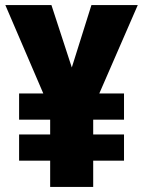

<svg xmlns="http://www.w3.org/2000/svg" viewBox="-20 -827 562 754"><path d="M262 -562 339 -807H521L370 -460H467V-357H346V-299H467V-196H346V-93H177V-196H55V-299H177V-357H55V-460H150L1 -807H182Z"/></svg>

Font: Noto Sans Kannada UI Condensed Black
Style: Regular
Weight: 900
Width: 3
Designer: Jelle Bosma - Monotype Design Team
Foundry: Monotype Imaging Inc.
Version: Version 2.005; ttfautohint (v1.8.4.7-5d5b)